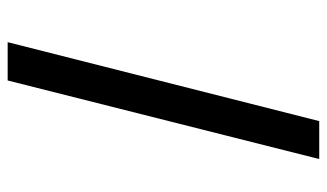

<svg xmlns="http://www.w3.org/2000/svg" viewBox="-196 -627 853 501"><g transform="rotate(-90 230.5 -376.5)"><path d="M271 -783H371L165 30H66Z"/></g></svg>

Font: Halant Semibold
Style: Regular
Weight: 600
Version: Version 1.100;PS 1.0;hotconv 1.0.78;makeotf.lib2.5.61930; tt